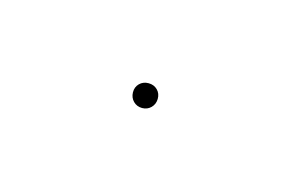

<svg xmlns="http://www.w3.org/2000/svg" viewBox="-1 -546 601 401"><g transform="rotate(-30 300.0 -345.0)"><path d="M275.9 -344.7Q275.9 -355.5 283.9 -363.8Q292 -372.1 302.7 -372.1Q313.5 -372.1 321.8 -363.8Q330.1 -355.5 330.1 -344.7Q330.1 -334 321.8 -325.9Q313.5 -317.9 302.7 -317.9Q292 -317.9 283.9 -325.9Q275.9 -334 275.9 -344.7Z"/></g></svg>

Font: Roboto Mono Thin
Style: Regular
Weight: 250
Designer: Google
Version: Version 2.000985; 2015; ttfautohint (v1.3)